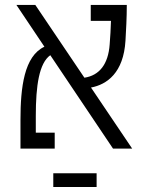

<svg xmlns="http://www.w3.org/2000/svg" viewBox="-20 -606 626 783"><path d="M440.9 0H519L351.1 -249C416.5 -261.2 483.9 -309.6 491.7 -439.9C494.1 -481 497.1 -534.2 497.1 -585.9H350.1V-521H432.6C431.6 -488.3 429.7 -455.1 427.2 -424.3C421.4 -344.7 385.7 -298.3 324.2 -289.1L124 -585.9H46.9L161.1 -415.5C78.6 -377 63.5 -250 63.5 -117.7V0H203.1V-64.9H126V-133.3C126 -256.8 139.6 -348.6 185.1 -380.9ZM374 100.6H197.3V156.7H374Z"/></svg>

Font: Cascadia Code PL Light
Style: Regular
Weight: 300
Monospace: yes
Designer: Aaron Bell
Foundry: Saja Typeworks
Version: Version 2404.023